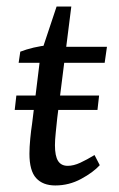

<svg xmlns="http://www.w3.org/2000/svg" viewBox="-20 -559 364 587"><path d="M30 -267H283L278 -223H25ZM149 8Q111 8 90.5 -14.5Q70 -37 70 -89Q70 -109 72.5 -135Q75 -161 78 -180L104 -392L153 -539H198L155 -198Q153 -178 150.5 -154.5Q148 -131 148 -115Q148 -82 157.5 -67Q167 -52 187 -52Q205 -52 225.5 -61.5Q246 -71 269 -85L285 -54Q265 -32 228 -12Q191 8 149 8ZM37 -367 42 -401Q60 -408 83 -413.5Q106 -419 130 -421L158 -416H307L300 -367Z"/></svg>

Font: Yrsa
Style: Italic
Weight: 400
Italic angle: -7.10001°
Designer: Anna Giedrys (Yrsa+Rasa design), David Brezina (Yrsa art-direction, Rasa art-direction, design)
Foundry: Rosetta Type Foundry
Version: Version 2.004